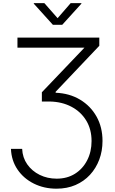

<svg xmlns="http://www.w3.org/2000/svg" viewBox="-20 -962 720 1198"><path d="M48.3 -33.2H118.2Q120.6 21.5 150.1 63.5Q179.7 105.5 227.8 129.2Q275.9 152.8 333.5 152.8Q398.9 152.8 447.8 122.1Q496.6 91.3 523.9 38.1Q551.3 -15.1 551.3 -82Q551.3 -155.3 517.8 -210.2Q484.4 -265.1 425.5 -296.1Q366.7 -327.1 290 -328.6H241.2V-386.2L507.3 -665V-664.6H88.9V-727.5H599.6V-676.3L327.1 -389.2V-383.3Q413.6 -379.9 479.5 -340.3Q545.4 -300.8 582.5 -234.4Q619.6 -168 619.6 -82.5Q619.6 -20 599.4 33.9Q579.1 87.9 541.5 128.7Q503.9 169.4 451.2 192.4Q398.4 215.3 332.5 215.3Q254.9 215.3 191.2 183.6Q127.4 151.9 89.4 95.9Q51.3 40 48.3 -33.2ZM256.8 -942.4 339.4 -848.6 420.9 -942.4H487.8V-939L368.2 -807.1H310.1L190.9 -939V-942.4Z"/></svg>

Font: Inter 17pt Light
Style: Regular
Weight: 300
Version: Version 4.001;git-66647c0bb